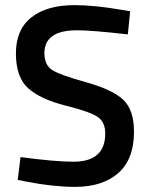

<svg xmlns="http://www.w3.org/2000/svg" viewBox="-20 -717 583 748"><path d="M280 -599Q153 -599 153 -510Q153 -464 183 -444.5Q213 -425 315.5 -396.5Q418 -368 460 -328.5Q502 -289 502 -204Q502 -96 440.5 -42.5Q379 11 273 11Q188 11 85 -9L49 -16L60 -105Q195 -87 266 -87Q390 -87 390 -197Q390 -240 362 -260.5Q334 -281 236 -305.5Q138 -330 90 -373Q42 -416 42 -509Q42 -602 102.5 -649.5Q163 -697 270 -697Q347 -697 452 -679L487 -673L478 -583Q338 -599 280 -599Z"/></svg>

Font: TitilliumWebSemiBold
Style: Bold
Weight: 600
Version: Version 1.001;PS 57.000;hotconv 1.0.70;makeotf.lib2.5.55311